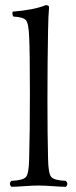

<svg xmlns="http://www.w3.org/2000/svg" viewBox="-20 -718 293 743"><path d="M92.8 -103Q95.7 -206.1 95.7 -355Q95.7 -518.1 92.8 -576.2Q90.8 -627.9 80.3 -639.9Q69.8 -651.9 32.2 -653.8Q26.4 -659.7 28.8 -672.9Q112.8 -679.7 157.2 -698.2Q170.4 -698.2 169.9 -689Q167 -661.1 166 -599.1Q163.6 -475.1 163.6 -329.1Q163.6 -198.7 166 -103Q167 -45.9 178.5 -33Q189.9 -20 234.9 -18.1Q246.1 -5.9 234.9 4.9Q216.8 4.9 183.8 2.4Q150.9 0 128.9 0Q106.9 0 74 2.4Q41 4.9 23.9 4.9Q12.7 -7.3 23.9 -18.1Q68.8 -20 80.3 -33Q91.8 -45.9 92.8 -103Z"/></svg>

Font: Linux Libertine Display
Style: Regular
Weight: 400
Designer: Philipp H. Poll
Foundry: Philipp H. Poll
Version: Version 5.0.9